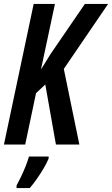

<svg xmlns="http://www.w3.org/2000/svg" viewBox="-21 -734 569 975"><path d="M-1 0 150 -714H258L187 -381L236 -460L410 -714H528L303 -384L382 0H263L209 -305L162 -261L107 0ZM63 208Q73 190 85.5 164Q98 138 109 110.5Q120 83 126 61H226V71Q217 93 200.5 121Q184 149 165 176Q146 203 130 221H63Z"/></svg>

Font: Noto Sans ExtraCondensed SemiBold
Style: Italic
Weight: 600
Width: 2
Italic angle: -12°
Designer: Monotype Design Team
Foundry: Monotype Imaging Inc.
Version: Version 2.013; ttfautohint (v1.8.4.7-5d5b)